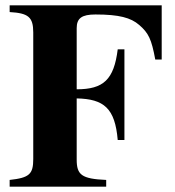

<svg xmlns="http://www.w3.org/2000/svg" viewBox="-20 -696 651 716"><path d="M583 -474V-676H16V-651C85 -647 104 -633 104 -575V-103C104 -47 90 -33 16 -25V0H376V-25C284 -29 266 -44 266 -101V-329C368 -327 409 -292 419 -174H444V-512H419C405 -399 366 -363 266 -363V-591C266 -628 285 -642 336 -642C424 -642 468 -630 499 -603C534 -573 545 -550 559 -474Z"/></svg>

Font: XITS
Style: Bold
Weight: 700
Designer: MicroPress Inc., with final additions and corrections provided by Coen Hoffman, Elsevier (retired)
Version: Version 1.107